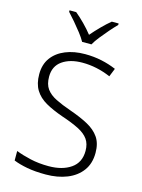

<svg xmlns="http://www.w3.org/2000/svg" viewBox="-139 -1025 824 1114"><g transform="rotate(15 273.0 -468.0)"><path d="M496 -186Q496 -122 464 -78.5Q432 -35 376 -12.5Q320 10 248 10Q184 10 136 1Q88 -8 54 -22V-79Q92 -64 142.5 -52.5Q193 -41 252 -41Q334 -41 385.5 -76.5Q437 -112 437 -182Q437 -224 417.5 -251.5Q398 -279 357.5 -299.5Q317 -320 254 -341Q194 -362 151 -386.5Q108 -411 85 -448.5Q62 -486 62 -543Q62 -602 91.5 -642Q121 -682 172.5 -703Q224 -724 290 -724Q342 -724 389 -714Q436 -704 478 -686L458 -636Q374 -672 288 -672Q214 -672 167.5 -639.5Q121 -607 121 -544Q121 -498 141 -470.5Q161 -443 199 -424Q237 -405 292 -386Q355 -364 400.5 -339.5Q446 -315 471 -279Q496 -243 496 -186ZM254 -788Q242 -810 221 -837Q200 -864 177 -891Q154 -918 136 -937V-946H176Q203 -924 231.5 -895Q260 -866 282 -838Q306 -866 334.5 -895Q363 -924 390 -946H431V-937Q412 -918 388.5 -891Q365 -864 343.5 -837Q322 -810 310 -788Z"/></g></svg>

Font: BC Sans Light
Style: Regular
Weight: 300
Designer: Monotype Design Team
Foundry: Monotype Imaging Inc.
Version: Version 2.000;GOOG;noto-source:20170915:90ef993387c0